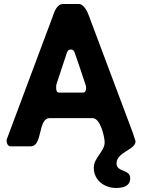

<svg xmlns="http://www.w3.org/2000/svg" viewBox="-20 -727 712 954"><path d="M446 107C446 168 498 207 557 207C591 207 627 198 627 159C627 112 559 130 559 85C559 27 658 17 653 -27C653 -28 644 -56 640 -67C607 -155 453 -565 420 -653C415 -669 395 -707 373 -707H293C260 -707 248 -662 240 -640C206 -549 47 -124 13 -33V-27C13 -15 19 0 33 0H133C193 0 167 -140 227 -140H440C480 -140 500 -44 500 -20C500 26 446 56 446 107ZM259 -293C259 -296 260 -306 260 -307L313 -467C317 -478 324 -481 333 -481C345 -481 350 -470 353 -460C362 -436 399 -324 407 -300C407 -299 408 -292 408 -290C408 -282 406 -267 393 -267H273C259 -267 259 -285 259 -293Z"/></svg>

Font: Asimov Print
Style: C
Weight: 500
Designer: Google
Version: Version 2.000980: 2014